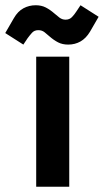

<svg xmlns="http://www.w3.org/2000/svg" viewBox="-68 -712 396 732"><path d="M70 0V-496H196V0ZM21 -542 -48 -586 -15 -643Q0 -669 21.5 -680.5Q43 -692 68 -692Q90 -692 106.5 -683.5Q123 -675 139 -661Q148 -653 158.5 -645Q169 -637 182 -637Q197 -637 206.5 -647Q216 -657 223 -668L239 -692L308 -648L275 -591Q260 -566 239 -554Q218 -542 192 -542Q170 -542 153.5 -550.5Q137 -559 121 -573Q112 -581 102 -589Q92 -597 78 -597Q63 -597 54 -587Q45 -577 37 -566Z"/></svg>

Font: Space Grotesk Light
Style: Bold
Weight: 700
Version: Version 2.000